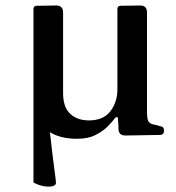

<svg xmlns="http://www.w3.org/2000/svg" viewBox="-20 -494 643 700"><path d="M563 -34Q578 -33 578 -18Q578 -2 562 -2L437 0Q413 0 412 -23Q412 -29 411.5 -41Q411 -53 410 -60Q410 -67 406.5 -67.5Q403 -68 398 -62Q390 -51 373 -33.5Q356 -16 328.5 -2Q301 12 261 12Q201 12 162 -12Q166 26 171 66.5Q176 107 180 136.5Q184 166 184 173Q184 182 170.5 185Q157 188 138 184.5Q119 181 102 171V-461Q102 -473 114 -473Q138 -473 158.5 -473.5Q179 -474 185 -474Q210 -474 210 -448V-155Q210 -103 236 -79Q262 -55 304 -55Q357 -55 382.5 -88.5Q408 -122 408 -168V-461Q408 -473 420 -473Q444 -473 464.5 -473.5Q485 -474 491 -474Q516 -474 516 -448V-87Q516 -59 521.5 -51Q527 -43 540 -40Q547 -39 552.5 -37.5Q558 -36 563 -34Z"/></svg>

Font: Zen Antique
Style: Regular
Weight: 400
Designer: Yoshimichi Ohira
Foundry: Positype
Version: Version 1.001